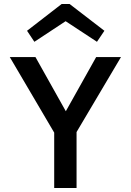

<svg xmlns="http://www.w3.org/2000/svg" viewBox="-20 -940 654 960"><path d="M115.2 -786.1 288.1 -919.9H328.1L502 -786.1L464.8 -731L308.1 -834L151.9 -731ZM585 -654.8 362.8 -279.8V0H251V-276.9L28.8 -654.8H157.2L309.1 -383.8L460.9 -654.8Z"/></svg>

Font: IntelOne Mono Medium
Style: Regular
Weight: 500
Designer: Fred Shallcrass
Foundry: Frere-Jones Type LLC
Version: Version 1.200;hotconv 1.1.0;makeotfexe 2.6.0;FJTRelease1.2